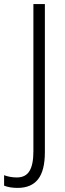

<svg xmlns="http://www.w3.org/2000/svg" viewBox="-79 -785 318 937"><path d="M7 132Q-32 132 -59 121V70Q-46 75 -30 78Q-14 81 3 81Q46 81 65 49.5Q84 18 84 -46V-765H140V-42Q140 47 107 89.5Q74 132 7 132Z"/></svg>

Font: Noto Sans Tamil UI Condensed Light
Style: Regular
Weight: 300
Width: 3
Designer: Jelle Bosma - Monotype Design Team
Foundry: Monotype Imaging Inc.
Version: Version 2.004; ttfautohint (v1.8.4.7-5d5b)